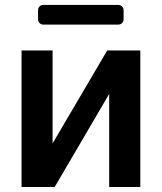

<svg xmlns="http://www.w3.org/2000/svg" viewBox="-20 -747 646 767"><path d="M66.1 -545.5H190V-174L408.4 -545.5H540.5V0H416.2V-371.8L198.5 0H66.1ZM452.8 -727.3H152.7Q144.2 -727.3 138.1 -721.2Q132.1 -715.2 132.1 -706.7V-669.4Q132.1 -660.9 138.1 -654.8Q144.2 -648.8 152.7 -648.8H452.8Q461.3 -648.8 467.5 -654.8Q473.7 -660.9 473.7 -669.4V-706.7Q473.7 -715.2 467.5 -721.2Q461.3 -727.3 452.8 -727.3Z"/></svg>

Font: DeltaSans SemiBold
Style: Regular
Weight: 600
Designer: Rasmus Andersson
Foundry: rsms
Version: Version 3.012